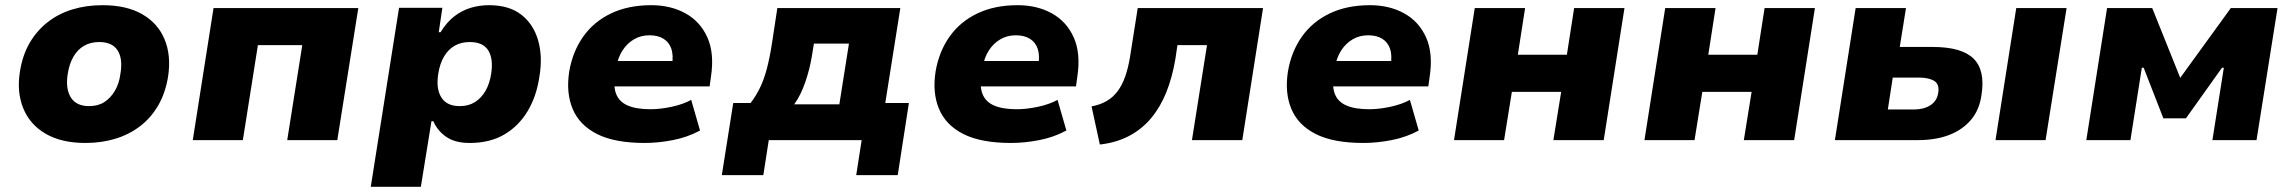

<svg xmlns="http://www.w3.org/2000/svg" viewBox="-20 -540 8836 740"><path d="M309 11Q217 11 156 -24.5Q95 -60 69.5 -123Q44 -186 57 -265Q67 -328 94.5 -375Q122 -422 163.5 -454.5Q205 -487 258.5 -503.5Q312 -520 375 -520Q468 -520 528.5 -485Q589 -450 614.5 -388Q640 -326 628 -246Q618 -183 590.5 -135Q563 -87 521 -54.5Q479 -22 425.5 -5.5Q372 11 309 11ZM323 -131Q358 -131 382 -146.5Q406 -162 422.5 -189.5Q439 -217 444 -255Q454 -313 433.5 -345.5Q413 -378 362 -378Q329 -378 304 -363.5Q279 -349 263 -321.5Q247 -294 241 -255Q232 -198 253 -164.5Q274 -131 323 -131Z M723 0 803 -509H1361L1280 0H1087L1145 -366H974L916 0Z M1409 180 1518 -510H1685L1671 -416H1678Q1702 -455 1731.5 -477.5Q1761 -500 1794.5 -510Q1828 -520 1865 -520Q1942 -520 1989 -483.5Q2036 -447 2054 -384.5Q2072 -322 2059 -245Q2048 -169 2013.5 -111.5Q1979 -54 1923.5 -21.5Q1868 11 1790 11Q1734 11 1700 -12.5Q1666 -36 1650 -73H1643L1602 180ZM1752 -131Q1786 -131 1810.5 -146.5Q1835 -162 1851 -189.5Q1867 -217 1873 -255Q1882 -313 1862 -345.5Q1842 -378 1790 -378Q1757 -378 1732 -363.5Q1707 -349 1691 -321.5Q1675 -294 1669 -255Q1660 -198 1681 -164.5Q1702 -131 1752 -131Z M2465 11Q2349 11 2281 -23.5Q2213 -58 2187 -120.5Q2161 -183 2174 -265Q2187 -341 2227.5 -398.5Q2268 -456 2334.5 -488Q2401 -520 2490 -520Q2565 -520 2622 -488.5Q2679 -457 2706.5 -395.5Q2734 -334 2720 -243L2715 -207H2319L2334 -305H2581L2570 -289Q2576 -327 2567.5 -352Q2559 -377 2537.5 -390.5Q2516 -404 2483 -404Q2450 -404 2423.5 -388.5Q2397 -373 2379.5 -346Q2362 -319 2355 -281L2351 -257Q2343 -209 2354.5 -178.5Q2366 -148 2399 -133.5Q2432 -119 2487 -119Q2525 -119 2569 -128.5Q2613 -138 2644 -155L2678 -37Q2630 -11 2573.5 0Q2517 11 2465 11Z M2762 135 2806 -143H2873Q2894 -171 2909 -201.5Q2924 -232 2935 -273Q2946 -314 2955 -371L2976 -509H3450L3392 -143H3483L3440 135H3280L3301 0H2943L2922 135ZM3041 -138H3215L3252 -372H3117L3109 -323Q3101 -274 3083.5 -223Q3066 -172 3041 -138Z M3877 11Q3761 11 3693 -23.5Q3625 -58 3599 -120.5Q3573 -183 3586 -265Q3599 -341 3639.5 -398.5Q3680 -456 3746.5 -488Q3813 -520 3902 -520Q3977 -520 4034 -488.5Q4091 -457 4118.5 -395.5Q4146 -334 4132 -243L4127 -207H3731L3746 -305H3993L3982 -289Q3988 -327 3979.5 -352Q3971 -377 3949.5 -390.5Q3928 -404 3895 -404Q3862 -404 3835.5 -388.5Q3809 -373 3791.5 -346Q3774 -319 3767 -281L3763 -257Q3755 -209 3766.5 -178.5Q3778 -148 3811 -133.5Q3844 -119 3899 -119Q3937 -119 3981 -128.5Q4025 -138 4056 -155L4090 -37Q4042 -11 3985.5 0Q3929 11 3877 11Z M4219 17 4187 -130Q4220 -136 4245 -150.5Q4270 -165 4287.5 -188.5Q4305 -212 4316.5 -244.5Q4328 -277 4335 -319L4365 -509H4848L4768 0H4574L4632 -366H4518L4510 -312Q4498 -241 4475 -184Q4452 -127 4416.5 -84.5Q4381 -42 4331.5 -16Q4282 10 4219 17Z M5235 11Q5119 11 5051 -23.5Q4983 -58 4957 -120.5Q4931 -183 4944 -265Q4957 -341 4997.5 -398.5Q5038 -456 5104.5 -488Q5171 -520 5260 -520Q5335 -520 5392 -488.5Q5449 -457 5476.5 -395.5Q5504 -334 5490 -243L5485 -207H5089L5104 -305H5351L5340 -289Q5346 -327 5337.5 -352Q5329 -377 5307.5 -390.5Q5286 -404 5253 -404Q5220 -404 5193.5 -388.5Q5167 -373 5149.5 -346Q5132 -319 5125 -281L5121 -257Q5113 -209 5124.5 -178.5Q5136 -148 5169 -133.5Q5202 -119 5257 -119Q5295 -119 5339 -128.5Q5383 -138 5414 -155L5448 -37Q5400 -11 5343.5 0Q5287 11 5235 11Z M5584 0 5664 -509H5858L5830 -329H6019L6047 -509H6241L6161 0H5967L5997 -186H5807L5777 0Z M6318 0 6398 -509H6592L6564 -329H6753L6781 -509H6975L6895 0H6701L6731 -186H6541L6511 0Z M7052 0 7132 -509H7326L7302 -359H7429Q7541 -359 7586.5 -314Q7632 -269 7617 -174Q7609 -116 7576 -77.5Q7543 -39 7491.5 -19.5Q7440 0 7372 0ZM7256 -118H7356Q7394 -118 7419.5 -134Q7445 -150 7450 -181Q7456 -215 7435 -228Q7414 -241 7376 -241H7275ZM7671 0 7751 -509H7945L7864 0Z M8021 0 8101 -509H8275L8383 -240L8578 -509H8758L8677 0H8507L8551 -279H8544L8405 -84H8318L8242 -279H8235L8191 0Z"/></svg>

Font: Nunito Sans 6pt Black
Style: Italic
Weight: 900
Italic angle: -9°
Version: Version 3.101;gftools[0.9.27]